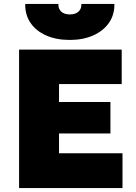

<svg xmlns="http://www.w3.org/2000/svg" viewBox="-20 -951 690 971"><path d="M76.5 0V-700H595.5V-526H278.5V-435H538.5V-276H278.5V-176H599.5V0ZM333.5 -749Q264.5 -749 213.2 -771.8Q162 -794.5 134.2 -835.5Q106.5 -876.5 107.5 -931H275.5Q274 -907 289.5 -892.5Q305 -878 333.5 -878Q361.5 -878 377.2 -892.5Q393 -907 391.5 -931H558.5Q559.5 -876.5 531 -835.5Q502.5 -794.5 451.2 -771.8Q400 -749 333.5 -749Z"/></svg>

Font: Geologica Roman Black
Style: Regular
Weight: 900
Designer: Sindre Bremnes, Frode Helland
Foundry: Monokrom Skriftforlag AS
Version: Version 1.010;gftools[0.9.28]